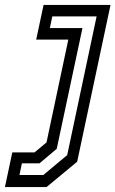

<svg xmlns="http://www.w3.org/2000/svg" viewBox="-86 -560 469 780"><path d="M-66 200 -36 59H54.5L103 18.5L191.5 -399H61L91 -540H363L227.5 97L103 200ZM-7 151H90L187 70L306.5 -493.5H126.5L116.5 -446H249L144.5 44.5L74.5 103.5H3Z"/></svg>

Font: Tourney Medium
Style: Italic
Weight: 500
Italic angle: -12°
Version: Version 1.015